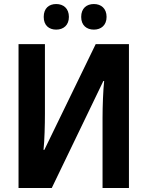

<svg xmlns="http://www.w3.org/2000/svg" viewBox="-20 -933 738 953"><path d="M197 -849C197 -807 223 -786 259 -786C295 -786 322 -808 322 -849C322 -891 295 -913 259 -913C223 -913 197 -892 197 -849ZM383 -849C383 -807 410 -786 446 -786C482 -786 509 -808 509 -849C509 -891 482 -913 446 -913C410 -913 383 -892 383 -849ZM72 -714V0H237L493 -531H497C492 -487 489 -405 489 -348V0H620V-714H455L200 -189H196C201 -235 203 -314 203 -368V-714Z"/></svg>

Font: Noto Sans Display SemiCondensed
Style: Bold
Weight: 700
Width: 4
Designer: Monotype Design Team
Foundry: Monotype Imaging Inc.
Version: Version 1.900